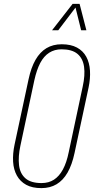

<svg xmlns="http://www.w3.org/2000/svg" viewBox="-20 -963 485 989"><path d="M193 6Q146 6 115 -11Q84 -28 67 -58.5Q50 -89 47.5 -130Q45 -171 55 -218L127 -554Q140 -615 163 -655Q186 -695 219.5 -715Q253 -735 298 -735Q345 -735 376.5 -718Q408 -701 424.5 -670.5Q441 -640 443.5 -599Q446 -558 436 -511L364 -175Q351 -114 328 -74Q305 -34 271.5 -14Q238 6 193 6ZM194 -20Q231 -20 258 -37.5Q285 -55 304 -90Q323 -125 334 -179L406 -517Q419 -576 413 -619Q407 -662 379 -685.5Q351 -709 297 -709Q261 -709 233.5 -691.5Q206 -674 187.5 -639Q169 -604 157 -550L85 -212Q73 -156 78 -112.5Q83 -69 111 -44.5Q139 -20 194 -20ZM248 -807 354 -943H390L425 -807H398L369 -924L280 -807Z"/></svg>

Font: Hubot Sans Condensed ExtraLight
Style: Italic
Weight: 200
Width: 3
Italic angle: -12.0243°
Designer: Deni Anggara
Foundry: GitHub, Inc., Subsidiary of Microsoft Corporation
Version: Version 2.000